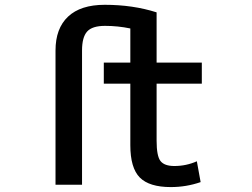

<svg xmlns="http://www.w3.org/2000/svg" viewBox="-20 -761 1040 792"><path d="M318.4 -552.7V1H209V-552.7Q209 -643.6 260.7 -692.4Q312.5 -741.2 412.1 -741.2Q528.3 -741.2 626 -710V-502.9H812.5V-416H626V-180.7Q626 -117.2 642.1 -96.7Q658.2 -76.2 699.2 -76.2Q748 -76.2 792 -95.7L807.6 -9.8Q748 10.7 684.6 10.7Q595.7 10.7 556.6 -28.8Q517.6 -68.4 517.6 -162.1V-416H408.2V-502.9H517.6V-643.6Q465.8 -654.3 413.1 -654.3Q360.4 -654.3 339.4 -630.9Q318.4 -607.4 318.4 -552.7Z"/></svg>

Font: GenEi Gothic M SemiBold
Style: Regular
Weight: 500
Designer: o_tamon (Modified); [Source Han Sans]
Ryoko NISHIZUKA  (kana & ideographs); Paul D. Hunt (Latin, Greek & Cyrillic); Wenl
Version: Version 1.1a;Original Version 1.004